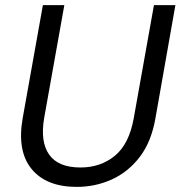

<svg xmlns="http://www.w3.org/2000/svg" viewBox="-20 -720 707 752"><path d="M281 12Q161 12 103.5 -58.5Q46 -129 69 -258L148 -700H232L153 -258Q137 -165 172.5 -114.5Q208 -64 295 -64Q374 -64 430 -110Q486 -156 504 -258L583 -700H667L589 -258Q573 -165 527.5 -105.5Q482 -46 417.5 -17Q353 12 281 12Z"/></svg>

Font: DM Sans Italic
Style: Regular
Weight: 400
Italic angle: -10°
Designer: Colophon Foundry, Jonny Pinhorn
Foundry: Colophon Foundry
Version: Version 4.004; ttfautohint (v1.8.4.7-5d5b)